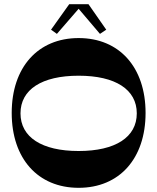

<svg xmlns="http://www.w3.org/2000/svg" viewBox="-20 -890 752 918"><path d="M356 8C551 8 676 -132 676 -350C676 -568 551 -708 356 -708C161 -708 36 -568 36 -350C36 -132 161 8 356 8ZM78 -348C78 -462 180 -528 356 -528C532 -528 634 -462 634 -348C634 -234 532 -168 356 -168C180 -168 78 -234 78 -348ZM224 -748 252 -728 356 -848 458 -728 488 -748 403 -870H311Z"/></svg>

Font: Ribes
Style: Bold
Weight: 900
Designer: Luigi Gorlero
Foundry: Collletttivo
Version: Version 2.100;Glyphs 3.1.2 (3151)